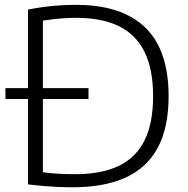

<svg xmlns="http://www.w3.org/2000/svg" viewBox="-20 -767 776 792"><path d="M2.5 -358.5V-403.5H345V-358.5ZM280 5.5Q249.5 5.5 220.8 4.2Q192 3 161.8 0.5Q131.5 -2 95.5 -6.5V-727.5Q127.5 -734 161.5 -738.5Q195.5 -743 229.2 -745Q263 -747 294.5 -747Q482 -747 578.8 -653.8Q675.5 -560.5 675.5 -370Q675.5 -241.5 631.2 -158.5Q587 -75.5 499 -35Q411 5.5 280 5.5ZM290 -48.5Q397.5 -48.5 468.8 -82.2Q540 -116 575.8 -187Q611.5 -258 611.5 -370Q611.5 -481.5 576.2 -553Q541 -624.5 470.5 -659Q400 -693.5 294 -693.5Q261.5 -693.5 227.5 -690.5Q193.5 -687.5 157 -682V-56.5Q185.5 -52.5 217 -50.5Q248.5 -48.5 290 -48.5Z"/></svg>

Font: Encode Sans SC SemiExpanded Light
Style: Regular
Weight: 300
Width: 6
Designer: Multiple Designers
Foundry: Impallari Type
Version: Version 3.002